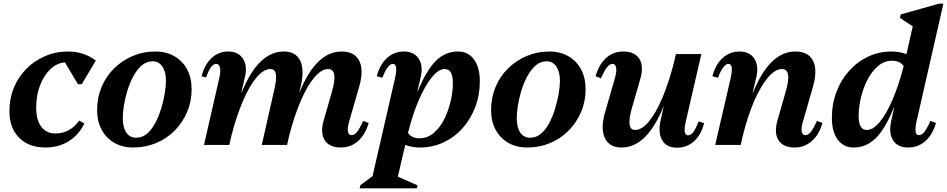

<svg xmlns="http://www.w3.org/2000/svg" viewBox="-20 -785 5130 1040"><path d="M226 14Q136 14 83.5 -39Q31 -92 31 -183Q31 -251 55 -309.5Q79 -368 122.5 -412Q166 -456 224 -481Q282 -506 348 -506Q435 -506 499 -457L423 -329H402L332 -447Q288 -444 253 -410.5Q218 -377 197 -323Q176 -269 176 -202Q176 -135 203.5 -98.5Q231 -62 280 -62Q359 -62 409 -132L437 -116Q407 -54 352 -20Q297 14 226 14Z M702 14Q643 14 599 -11.5Q555 -37 530.5 -82.5Q506 -128 506 -189Q506 -256 530 -313.5Q554 -371 597.5 -414Q641 -457 698.5 -481.5Q756 -506 822 -506Q880 -506 924.5 -480.5Q969 -455 993.5 -409Q1018 -363 1018 -302Q1018 -236 993.5 -178.5Q969 -121 926 -77.5Q883 -34 825.5 -10Q768 14 702 14ZM717 -39Q751 -39 777 -61.5Q803 -84 822 -120.5Q841 -157 853.5 -199Q866 -241 872.5 -280Q879 -319 879 -346Q879 -396 859.5 -424.5Q840 -453 807 -453Q773 -453 747 -430Q721 -407 701.5 -370.5Q682 -334 669.5 -292.5Q657 -251 651 -212Q645 -173 645 -146Q645 -95 664 -67Q683 -39 717 -39Z M1085 0 1168 -363Q1176 -398 1171.5 -418.5Q1167 -439 1152 -439Q1136 -439 1123 -421.5Q1110 -404 1096 -365L1072 -372Q1088 -435 1126 -470.5Q1164 -506 1216 -506Q1270 -506 1295.5 -468Q1321 -430 1307 -368L1287 -284H1289Q1379 -506 1517 -506Q1582 -506 1606 -456.5Q1630 -407 1609 -317L1601 -284H1602Q1692 -506 1830 -506Q1901 -506 1926 -455.5Q1951 -405 1926 -317L1872 -129Q1861 -94 1864.5 -73.5Q1868 -53 1884 -53Q1900 -53 1914 -70.5Q1928 -88 1947 -130L1977 -119Q1959 -56 1919.5 -21Q1880 14 1826 14Q1764 14 1739 -25.5Q1714 -65 1733 -132L1779 -292Q1813 -411 1757 -411Q1721 -411 1682.5 -365.5Q1644 -320 1609 -238.5Q1574 -157 1546 -49L1535 0H1398L1464 -292Q1479 -355 1474.5 -383Q1470 -411 1444 -411Q1408 -411 1369.5 -365.5Q1331 -320 1296 -238.5Q1261 -157 1233 -48L1222 0Z M1928 235 1932 218 1998 169 2120 -363Q2137 -439 2108 -439Q2080 -439 2051 -364L2021 -372Q2037 -435 2076 -470.5Q2115 -506 2167 -506Q2222 -506 2247.5 -468Q2273 -430 2259 -368L2241 -291H2243Q2290 -405 2341 -455.5Q2392 -506 2461 -506Q2516 -506 2547.5 -463Q2579 -420 2579 -346Q2579 -270 2554 -204.5Q2529 -139 2485 -90Q2441 -41 2382 -13.5Q2323 14 2255 14Q2212 14 2175 0L2135 172L2242 219L2238 235ZM2389 -411Q2356 -411 2320 -367.5Q2284 -324 2250 -246.5Q2216 -169 2190 -65Q2210 -36 2252 -36Q2295 -36 2329 -64.5Q2363 -93 2386 -139Q2409 -185 2421 -237Q2433 -289 2433 -336Q2433 -411 2389 -411Z M2836 14Q2777 14 2733 -11.5Q2689 -37 2664.5 -82.5Q2640 -128 2640 -189Q2640 -256 2664 -313.5Q2688 -371 2731.5 -414Q2775 -457 2832.5 -481.5Q2890 -506 2956 -506Q3014 -506 3058.5 -480.5Q3103 -455 3127.5 -409Q3152 -363 3152 -302Q3152 -236 3127.5 -178.5Q3103 -121 3060 -77.5Q3017 -34 2959.5 -10Q2902 14 2836 14ZM2851 -39Q2885 -39 2911 -61.5Q2937 -84 2956 -120.5Q2975 -157 2987.5 -199Q3000 -241 3006.5 -280Q3013 -319 3013 -346Q3013 -396 2993.5 -424.5Q2974 -453 2941 -453Q2907 -453 2881 -430Q2855 -407 2835.5 -370.5Q2816 -334 2803.5 -292.5Q2791 -251 2785 -212Q2779 -173 2779 -146Q2779 -95 2798 -67Q2817 -39 2851 -39Z M3347 14Q3281 14 3256.5 -37Q3232 -88 3257 -175L3311 -363Q3321 -397 3317.5 -418Q3314 -439 3298 -439Q3283 -439 3268.5 -421.5Q3254 -404 3235 -361L3206 -372Q3224 -436 3263 -471Q3302 -506 3356 -506Q3418 -506 3443 -466.5Q3468 -427 3449 -360L3403 -200Q3369 -81 3420 -81Q3456 -81 3494 -126Q3532 -171 3567 -253Q3602 -335 3630 -444L3641 -492H3779L3695 -128Q3677 -52 3707 -52Q3722 -52 3735 -69Q3748 -86 3764 -127L3794 -118Q3778 -55 3739.5 -20Q3701 15 3647 15Q3590 15 3566.5 -26Q3543 -67 3559 -137L3575 -208H3574Q3484 14 3347 14Z M3854 0 3938 -363Q3955 -439 3926 -439Q3898 -439 3869 -364L3839 -372Q3855 -435 3894 -470.5Q3933 -506 3985 -506Q4040 -506 4065.5 -468Q4091 -430 4077 -368L4057 -284H4059Q4149 -506 4288 -506Q4359 -506 4384 -455.5Q4409 -405 4384 -317L4330 -129Q4319 -94 4322.5 -73.5Q4326 -53 4342 -53Q4358 -53 4372 -70.5Q4386 -88 4405 -130L4435 -119Q4417 -56 4377.5 -21Q4338 14 4284 14Q4222 14 4197 -25.5Q4172 -65 4191 -132L4237 -292Q4271 -411 4215 -411Q4179 -411 4140 -365.5Q4101 -320 4065.5 -238.5Q4030 -157 4003 -48L3992 0Z M4604 14Q4549 14 4517.5 -29Q4486 -72 4486 -146Q4486 -221 4510.5 -286.5Q4535 -352 4579.5 -401.5Q4624 -451 4682.5 -478.5Q4741 -506 4809 -506Q4853 -506 4890 -492L4924 -642L4855 -688L4859 -707L5066 -765H5090L4945 -129Q4928 -53 4957 -53Q4973 -53 4987 -70.5Q5001 -88 5020 -130L5050 -119Q5032 -56 4992.5 -21Q4953 14 4899 14Q4841 14 4816.5 -26.5Q4792 -67 4809 -138L4823 -201H4821Q4775 -87 4723.5 -36.5Q4672 14 4604 14ZM4631 -156Q4631 -81 4675 -81Q4709 -81 4745 -124Q4781 -167 4814.5 -245Q4848 -323 4875 -427Q4855 -456 4813 -456Q4769 -456 4735.5 -427Q4702 -398 4678.5 -352.5Q4655 -307 4643 -255Q4631 -203 4631 -156Z"/></svg>

Font: Platypi SemiBold
Style: Italic
Weight: 600
Italic angle: -13°
Designer: David Sargent
Foundry: Bolt Cutter Type
Version: Version 1.200; ttfautohint (v1.8.4.7-5d5b)